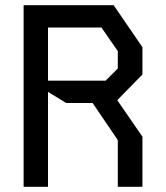

<svg xmlns="http://www.w3.org/2000/svg" viewBox="-20 -720 640 740"><path d="M71 -700V0H165V-366L235 -323H337L434 -180V0H529V-193L432 -334L529 -433V-538L418 -700ZM165 -614H371L434 -523V-456L387 -409H165Z"/></svg>

Font: Kode Mono Medium
Style: Regular
Weight: 500
Monospace: yes
Designer: Isa Ozler
Foundry: Kadena LLC
Version: Version 1.206;gftools[0.9.28]